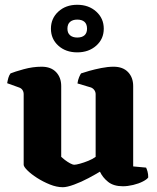

<svg xmlns="http://www.w3.org/2000/svg" viewBox="-20 -779 657 803"><path d="M243 4Q217 4 188.5 -7.5Q160 -19 135 -35Q110 -51 94.5 -66.5Q79 -82 79 -90V-385Q79 -395 74 -402.5Q69 -410 60 -413L10 -431Q12 -443 15 -453.5Q18 -464 24 -472Q41 -479 79 -489.5Q117 -500 154 -500Q193 -500 214.5 -477.5Q236 -455 236 -419V-123Q241 -118 251.5 -110Q262 -102 273 -96Q284 -90 291 -90Q298 -90 314.5 -94.5Q331 -99 349.5 -106.5Q368 -114 380 -123V-385Q380 -394 375 -401.5Q370 -409 361 -413L304 -430Q306 -445 311 -456.5Q316 -468 319 -472Q330 -476 353 -482.5Q376 -489 403.5 -494.5Q431 -500 455 -500Q494 -500 515.5 -477.5Q537 -455 537 -419V-83L591 -78Q594 -72 597 -61.5Q600 -51 600 -37Q595 -29 577.5 -20Q560 -11 537 -5.5Q514 0 494 0Q455 0 432 -18.5Q409 -37 398 -61Q380 -50 350 -34Q320 -18 290 -7Q260 4 243 4ZM303 -560Q255 -560 224 -588Q193 -616 193 -659Q193 -702 224 -730.5Q255 -759 303 -759Q351 -759 382.5 -730.5Q414 -702 414 -659Q414 -616 382.5 -588Q351 -560 303 -560ZM303 -622Q323 -622 333.5 -631.5Q344 -641 344 -659Q344 -678 333.5 -687.5Q323 -697 303 -697Q284 -697 273 -687.5Q262 -678 262 -659Q262 -641 273 -631.5Q284 -622 303 -622Z"/></svg>

Font: Texturina Medium 12pt ExtraBold
Style: Regular
Weight: 800
Version: Version 1.002